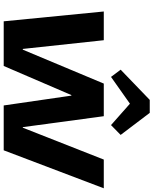

<svg xmlns="http://www.w3.org/2000/svg" viewBox="84 -912 828 1036"><g transform="rotate(90 498.0 -394.0)"><path d="M42 -540H197L244 -103H248L431 -540H607L666 -103H669L841 -540H996L791 0H549L496 -365H493L336 0H95ZM356 -631 519 -788H589L708 -631L655 -579L500 -716H589L395 -579Z"/></g></svg>

Font: Pathway Extreme 28pt
Style: Bold Italic
Weight: 700
Italic angle: -8°
Designer: Eduardo Rodriguez Tunni
Foundry: Eduardo Rodriguez Tunni
Version: Version 1.001;gftools[0.9.26]